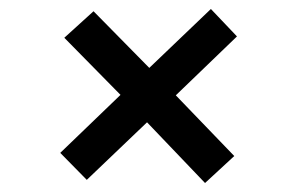

<svg xmlns="http://www.w3.org/2000/svg" viewBox="-20 -524 661 427"><path d="M436 -117 307 -252 173 -124 114 -184 248 -313 123 -440 188 -499 312 -373 449 -504 507 -443 371 -312 501 -177Z"/></svg>

Font: Literata 7pt Medium
Style: Italic
Weight: 500
Italic angle: -2°
Designer: Latin by Veronika Burian and Jose Scaglione. Greek by Irene Vlachou. Cyrillic by Vera Evstafieva
Foundry: TypeTogether
Version: Version 3.002